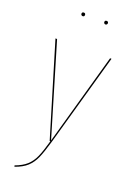

<svg xmlns="http://www.w3.org/2000/svg" viewBox="-166 -758 699 1011"><g transform="rotate(20 183.0 -253.0)"><path d="M194 0Q176 63 161 97Q146 131 121.5 153.5Q97 176 54 191L52 184Q93 169 116.5 147.5Q140 126 154.5 93.5Q169 61 186 0H182L26 -518H35L188 -5L332 -518H340ZM130 -687Q130 -677 120 -677Q116 -677 113 -680Q110 -683 110 -687Q110 -697 120 -697Q130 -697 130 -687ZM258 -687Q258 -683 255 -680Q252 -677 248 -677Q244 -677 241 -680Q238 -683 238 -687Q238 -697 248 -697Q258 -697 258 -687Z"/></g></svg>

Font: Fira Sans Compressed Eight
Style: Regular
Weight: 100
Width: 1
Designer: bBox Type GmbH & Carrois Corporate GbR & Edenspiekermann AG
Foundry: bBox Type GmbH & Carrois Corporate GbR & Edenspiekermann AG
Version: Version 4.301